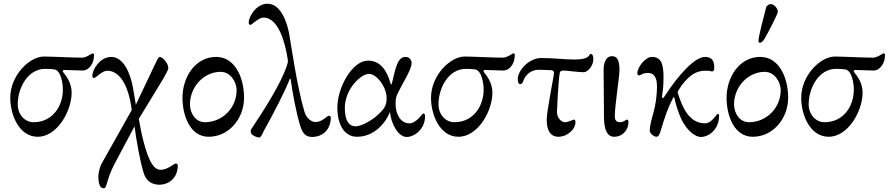

<svg xmlns="http://www.w3.org/2000/svg" viewBox="-20 -719 4764 1029"><path d="M182 14C286 14 364 -123 364 -223C364 -276 333 -314 320 -330C313 -338 317 -344 324 -344C331 -344 410 -341 424 -341C453 -341 484 -374 484 -424C484 -429 482 -433 476 -433C471 -433 444 -410 420 -410C368 -410 257 -416 215 -416C139 -416 35 -316 35 -195C35 -102 83 14 182 14ZM75 -160C75 -245 127 -350 222 -350C235 -350 260 -349 272 -347C307 -340 317 -272 317 -239C317 -149 261 -64 160 -64C112 -64 75 -106 75 -160Z M593 161 701 -42C710 28 730 144 750 208C765 258 802 271 835 271C878 271 933 241 933 166C933 161 927 157 922 157C914 157 878 191 842 191C810 191 780 163 746 27C737 -7 730 -50 724 -82L856 -299C868 -321 882 -344 882 -354C882 -383 849 -414 837 -414C828 -414 820 -393 814 -381L708 -158C703 -189 696 -229 692 -252C679 -322 644 -414 576 -414C515 -414 475 -345 475 -313C475 -303 478 -301 485 -301C492 -301 528 -340 554 -340C634 -340 671 -234 684 -145C685 -141 685 -133 686 -129L525 157C514 177 507 211 507 225C507 288 528 290 536 290C555 290 548 247 593 161Z M1248 -235C1248 -141 1172 -64 1078 -64C1029 -64 998 -111 998 -160C998 -252 1071 -334 1163 -334C1212 -334 1248 -284 1248 -235ZM1098 14C1208 14 1288 -85 1288 -195C1288 -299 1242 -414 1138 -414C1027 -414 958 -306 958 -195C958 -97 1000 14 1098 14Z M1670 -65C1654 -65 1623 -80 1611 -122C1568 -273 1542 -471 1530 -537C1517 -607 1482 -699 1414 -699C1353 -699 1313 -630 1313 -598C1313 -588 1316 -586 1323 -586C1330 -586 1366 -625 1392 -625C1472 -625 1509 -490 1522 -401C1524 -385 1523 -385 1517 -366C1486 -270 1385 -114 1334 -38C1324 -23 1324 -26 1324 -12C1324 6 1357 18 1371 18C1379 18 1391 -12 1394 -18C1440 -100 1510 -233 1532 -294C1534 -299 1537 -298 1538 -293C1547 -224 1568 -114 1588 -48C1603 2 1622 15 1655 15C1698 15 1753 -15 1753 -90C1753 -95 1747 -99 1742 -99C1734 -99 1706 -64 1670 -65Z M2052 -193C2052 -156 2043 -140 2009 -107C1975 -74 1916 -42 1886 -42C1853 -42 1828 -68 1828 -141C1828 -238 1911 -323 1958 -323C1998 -323 2052 -254 2052 -193ZM2070 -119C2076 -55 2114 15 2160 15C2199 15 2258 -25 2258 -96C2258 -105 2256 -111 2247 -111C2245 -111 2211 -58 2174 -58C2124 -58 2100 -112 2100 -162C2100 -183 2102 -198 2109 -213C2133 -266 2186 -345 2186 -381C2186 -394 2177 -414 2153 -414C2108 -414 2098 -343 2082 -279C2081 -275 2078 -265 2077 -265C2075 -265 2073 -273 2071 -279C2053 -337 2022 -394 1952 -394C1869 -394 1788 -252 1788 -142C1788 -51 1826 14 1893 14C1987 14 2048 -62 2070 -119Z M2437 14C2541 14 2619 -123 2619 -223C2619 -276 2588 -314 2575 -330C2568 -338 2572 -344 2579 -344C2586 -344 2665 -341 2679 -341C2708 -341 2739 -374 2739 -424C2739 -429 2737 -433 2731 -433C2726 -433 2699 -410 2675 -410C2623 -410 2512 -416 2470 -416C2394 -416 2290 -316 2290 -195C2290 -102 2338 14 2437 14ZM2330 -160C2330 -245 2382 -350 2477 -350C2490 -350 2515 -349 2527 -347C2562 -340 2572 -272 2572 -239C2572 -149 2516 -64 2415 -64C2367 -64 2330 -106 2330 -160Z M3145 -430C3135 -430 3147 -400 3062 -400C2996 -400 2961 -408 2880 -408C2815 -408 2755 -341 2755 -296C2755 -277 2760 -268 2768 -268C2776 -268 2780 -274 2782 -279C2799 -331 2839 -345 2866 -345C2866 -345 2918 -344 2933 -343C2943 -342 2949 -339 2949 -327C2949 -313 2910 -126 2910 -76C2910 -9 2938 14 2972 14C3022 14 3064 -28 3064 -62C3064 -73 3063 -78 3054 -78C3051 -78 3028 -64 3007 -64C2993 -64 2965 -82 2965 -119C2965 -130 2972 -284 2980 -329C2982 -338 2990 -341 3000 -341C3014 -341 3081 -332 3108 -332C3132 -332 3160 -370 3160 -399C3160 -422 3155 -430 3145 -430Z M3300 -343C3300 -391 3290 -418 3261 -418C3223 -418 3213 -374 3215 -332L3217 -86C3218 -19 3237 14 3271 14C3321 14 3348 -28 3348 -62C3348 -73 3347 -78 3338 -78C3335 -78 3324 -64 3303 -64C3289 -64 3275 -70 3275 -95C3275 -155 3300 -307 3300 -343Z M3613 -220C3611 -226 3612 -229 3617 -237C3659 -303 3702 -340 3759 -340C3797 -340 3786 -336 3796 -336C3804 -336 3808 -344 3808 -352C3808 -375 3808 -414 3758 -414C3707 -414 3623 -328 3543 -205C3536 -194 3536 -194 3533 -194C3530 -194 3527 -197 3528 -201C3533 -238 3536 -255 3536 -307C3536 -376 3523 -414 3474 -414C3439 -414 3396 -359 3396 -327C3396 -317 3399 -315 3406 -315C3413 -315 3422 -328 3453 -328C3499 -328 3501 -277 3501 -256C3501 -204 3493 -156 3483 -119C3472 -80 3462 -41 3462 -20C3462 -1 3488 14 3498 14C3512 14 3518 -8 3524 -28C3542 -90 3562 -146 3586 -192C3590 -199 3593 -201 3594 -196C3601 -160 3618 -106 3637 -70C3661 -24 3703 15 3736 15C3779 15 3834 -25 3834 -100C3834 -104 3832 -109 3826 -109C3821 -109 3795 -58 3759 -58C3674 -58 3637 -142 3613 -220Z M4078 -512C4099 -548 4149 -646 4149 -656C4149 -672 4130 -697 4111 -697C4103 -697 4089 -691 4086 -679C4076 -643 4045 -521 4045 -503C4045 -494 4045 -490 4054 -490C4062 -490 4072 -502 4078 -512ZM4164 -235C4164 -141 4088 -64 3994 -64C3945 -64 3914 -111 3914 -160C3914 -252 3987 -334 4079 -334C4128 -334 4164 -284 4164 -235ZM4014 14C4124 14 4204 -85 4204 -195C4204 -299 4158 -414 4054 -414C3943 -414 3874 -306 3874 -195C3874 -97 3916 14 4014 14Z M4421 14C4525 14 4603 -123 4603 -223C4603 -276 4572 -314 4559 -330C4552 -338 4556 -344 4563 -344C4570 -344 4649 -341 4663 -341C4692 -341 4723 -374 4723 -424C4723 -429 4721 -433 4715 -433C4710 -433 4683 -410 4659 -410C4607 -410 4496 -416 4454 -416C4378 -416 4274 -316 4274 -195C4274 -102 4322 14 4421 14ZM4314 -160C4314 -245 4366 -350 4461 -350C4474 -350 4499 -349 4511 -347C4546 -340 4556 -272 4556 -239C4556 -149 4500 -64 4399 -64C4351 -64 4314 -106 4314 -160Z"/></svg>

Font: EB Garamond SC 08
Style: Regular
Weight: 400
Version: Version 0.016